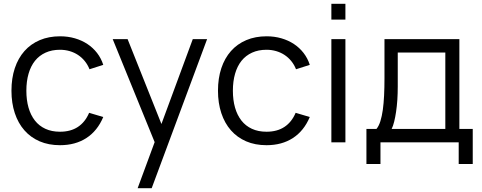

<svg xmlns="http://www.w3.org/2000/svg" viewBox="-20 -745 2524 1005"><path d="M294 15Q234.5 15 187.5 -5.2Q140.5 -25.5 107.8 -62.8Q75 -100 57.5 -152.8Q40 -205.5 40 -270Q40 -335.5 57.5 -388Q75 -440.5 108 -477.8Q141 -515 188.2 -535Q235.5 -555 294.5 -555Q335.5 -555 371.8 -544.5Q408 -534 437.2 -514.8Q466.5 -495.5 488 -467.8Q509.5 -440 520.5 -405.5L448.5 -382.5Q439 -406.5 423.5 -425.5Q408 -444.5 388.2 -457.5Q368.5 -470.5 344.5 -477.5Q320.5 -484.5 294 -484.5Q251.5 -484.5 218.5 -469.5Q185.5 -454.5 163.2 -426.8Q141 -399 129.5 -359.2Q118 -319.5 118 -270Q118 -221.5 129.2 -182Q140.5 -142.5 162.5 -114.2Q184.5 -86 217.5 -70.8Q250.5 -55.5 294 -55.5Q350 -55.5 388 -80.8Q426 -106 446.5 -154.5L520.5 -132.5Q490 -60 432.2 -22.5Q374.5 15 294 15Z M700.5 240 789.5 -1 570 -540H648L825 -96L989 -540H1064L774 240Z M1375 15Q1315.5 15 1268.5 -5.2Q1221.5 -25.5 1188.8 -62.8Q1156 -100 1138.5 -152.8Q1121 -205.5 1121 -270Q1121 -335.5 1138.5 -388Q1156 -440.5 1189 -477.8Q1222 -515 1269.2 -535Q1316.5 -555 1375.5 -555Q1416.5 -555 1452.8 -544.5Q1489 -534 1518.2 -514.8Q1547.5 -495.5 1569 -467.8Q1590.5 -440 1601.5 -405.5L1529.5 -382.5Q1520 -406.5 1504.5 -425.5Q1489 -444.5 1469.2 -457.5Q1449.5 -470.5 1425.5 -477.5Q1401.5 -484.5 1375 -484.5Q1332.5 -484.5 1299.5 -469.5Q1266.5 -454.5 1244.2 -426.8Q1222 -399 1210.5 -359.2Q1199 -319.5 1199 -270Q1199 -221.5 1210.2 -182Q1221.5 -142.5 1243.5 -114.2Q1265.5 -86 1298.5 -70.8Q1331.5 -55.5 1375 -55.5Q1431 -55.5 1469 -80.8Q1507 -106 1527.5 -154.5L1601.5 -132.5Q1571 -60 1513.2 -22.5Q1455.5 15 1375 15Z M1714.5 -642.5V-725H1788V-642.5ZM1714.5 0V-540H1788V0Z M1898 -70H1950.5Q1963 -85 1971 -110.5Q1979 -136 1983.8 -170Q1988.5 -204 1990.5 -245.5Q1992.5 -287 1992.5 -333.5V-540H2384.5V-70H2454.5V113.5H2381V0H1971.5V113.5H1898ZM2311 -70V-470H2062V-292.5Q2062 -256 2059.8 -222.2Q2057.5 -188.5 2053.2 -159.8Q2049 -131 2043.2 -108Q2037.5 -85 2030 -70Z"/></svg>

Font: Vela Sans
Style: Regular
Weight: 400
Designer: Principal design: Mikhail Sharanda - project Manrope.
Design modification: Ravid Balaliev
Foundry: Mikhail Sharanda
Version: Version 1.001